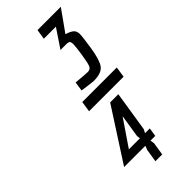

<svg xmlns="http://www.w3.org/2000/svg" viewBox="-241 -765 798 798"><g transform="rotate(-45 158.5 -366.0)"><path d="M296 -342H93L100 -389H303ZM181 0H141L150 -57L157 -75H32L181 -306H229L201 -128L193 -113H221L215 -75H187L190 -57ZM163 -113 161 -128 177 -229 98 -113ZM138 -466Q191 -461 205.5 -461Q220 -461 225.5 -473.5Q231 -486 237.5 -528.5Q244 -571 244 -584.5Q244 -598 239.5 -602Q235 -606 224 -606H189L244 -688H173L180 -732H317L250 -638Q275 -630 284 -621Q293 -612 293 -596Q293 -580 284 -521.5Q275 -463 259 -440Q243 -417 196 -417Q188 -417 132 -425Z"/></g></svg>

Font: Economica
Style: Italic
Weight: 400
Designer: Vicente Lamonaca
Foundry: Vicente Lamonaca
Version: Version 1.100